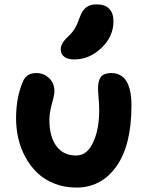

<svg xmlns="http://www.w3.org/2000/svg" viewBox="-20 -869 676 875"><path d="M318.8 -598.1Q288.6 -598.1 272.7 -610.4Q256.8 -622.6 256.8 -644Q256.8 -671.9 290 -702.1Q310.5 -721.2 321.8 -740.5Q333 -759.8 344.2 -792Q356 -823.7 374 -836.4Q392.1 -849.1 420.9 -849.1Q458 -849.1 477.5 -829.3Q497.1 -809.6 497.1 -772Q497.1 -702.6 442.1 -650.4Q387.2 -598.1 318.8 -598.1ZM328.1 -14.2Q273.4 -14.2 227.5 -32.5Q181.6 -50.8 149.9 -81.3Q118.2 -111.8 95.9 -152.6Q73.7 -193.4 63.5 -238Q53.2 -282.7 53.2 -329.1Q53.2 -422.9 83 -494.1Q98.6 -536.1 145 -536.1Q179.7 -536.1 203.9 -512.9Q228 -489.7 228 -454.1Q228 -437 216.6 -396.2Q205.1 -355.5 205.1 -323.2Q205.1 -246.1 237.1 -203.1Q269 -160.2 327.1 -160.2Q376.5 -160.2 404.3 -219.5Q432.1 -278.8 432.1 -367.2Q432.1 -390.6 429.4 -421.4Q426.8 -452.1 426.8 -466.8Q426.8 -501.5 440.2 -518.8Q453.6 -536.1 486.8 -536.1Q579.1 -536.1 579.1 -388.2Q579.1 -207.5 510.5 -110.8Q441.9 -14.2 328.1 -14.2Z"/></svg>

Font: Shantell Sans Bouncy
Style: Bold
Weight: 700
Designer: Stephen Nixon, Anya Danilova, Shantell Martin
Foundry: Arrow Type
Version: Version 1.006;[9816181b4]